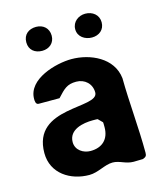

<svg xmlns="http://www.w3.org/2000/svg" viewBox="-110 -802 755 891"><g transform="rotate(-15 268.0 -357.0)"><path d="M33 -145C33 -46 119 7 209 7C252 7 289 -21 327 -21C361 -21 385 1 423 1C430 1 460 0 467 0C482 -5 487 -10 487 -25C487 -144 474 -269 473 -387C462 -488 356 -534 267 -534C193 -534 52 -496 52 -400C52 -392 52 -373 67 -373H167C201 -410 217 -427 261 -427C302 -427 334 -398 334 -356C334 -278 33 -368 33 -145ZM173 -160C173 -221 243 -234 289 -234C296 -234 313 -234 313 -233L333 -213C334 -213 334 -196 334 -189C334 -132 300 -99 243 -99C209 -99 173 -121 173 -160ZM85 -663C85 -626 112 -606 147 -606C181 -606 207 -628 207 -663C207 -699 181 -721 147 -721C112 -721 85 -701 85 -663ZM320 -663C320 -626 353 -606 386 -606C420 -606 447 -627 447 -663C447 -699 418 -721 383 -721C351 -721 320 -699 320 -663Z"/></g></svg>

Font: Asimov Print
Style: C
Weight: 500
Designer: Google
Version: Version 2.000980: 2014